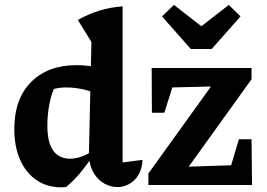

<svg xmlns="http://www.w3.org/2000/svg" viewBox="-20 -789 1137 819"><path d="M241 10Q181 10 136 -20.5Q91 -51 66 -107Q41 -163 41 -238Q41 -367 112.5 -439Q184 -511 306 -511Q343 -511 383 -504.5Q423 -498 465 -484L448 -363Q354 -416 263 -416Q237 -416 211.5 -410Q186 -404 162 -394L219 -429Q200 -393 191 -347Q182 -301 182 -253Q182 -205 193 -174Q204 -143 226 -127.5Q248 -112 279 -112Q299 -112 321.5 -119Q344 -126 369 -141V-114Q347 -81 320.5 -49.5Q294 -18 263 8Q258 9 252.5 9.5Q247 10 241 10ZM481 9Q453 9 426 -5.5Q399 -20 381 -49Q363 -78 359 -121L370 -610L312 -704Q355 -728 402 -743Q449 -758 503 -762V-96L588 -107Q586 -69 570.5 -43Q555 -17 531 -4Q507 9 481 9ZM419 -768 418 -769H419ZM613 0V-49L880 -420L715 -416L681 -308H628L627 -499H1053V-451L785 -78L966 -84L999 -195H1053L1055 0ZM794 -580 671 -719 722 -768 839 -677 956 -768 1006 -719 883 -580Z"/></svg>

Font: Piazzolla Thin ExtraBold
Style: Regular
Weight: 800
Version: Version 2.005